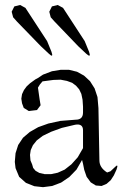

<svg xmlns="http://www.w3.org/2000/svg" viewBox="-20 -777 540 778"><path d="M309.6 -396.5 300.8 -415 288.1 -429.7 272.5 -441.4 251 -449.2 225.6 -454.1 196.3 -453.1 152.3 -447.3 141.6 -434.6 133.8 -421.9 140.6 -374 144.5 -350.6 129.9 -331.1 96.7 -327.1 76.2 -339.8 69.3 -358.4 66.4 -377 69.3 -395.5 77.1 -412.1 87.9 -426.8 101.6 -439.5 123 -455.1 133.8 -460.9 154.3 -474.6 190.4 -488.3 225.6 -494.1H259.8L292 -486.3L320.3 -470.7L344.7 -448.2L363.3 -418.9L375 -383.8L378.9 -338.9L382.8 -127Q382.8 -97.7 414.1 -78.1L427.7 -83L444.3 -98.6Q461.9 -117.2 452.1 -89.8L441.4 -66.4L428.7 -46.9L412.1 -32.2L391.6 -23.4L368.2 -25.4L347.7 -38.1L331.1 -60.5L321.3 -88.9L316.4 -113.3L312.5 -128.9L290 -89.8L260.7 -59.6L227.5 -37.1L191.4 -23.4L154.3 -18.6L119.1 -22.5L85 -36.1L57.6 -60.5L43 -95.7L40 -121.1L43 -156.2L53.7 -189.5L73.2 -218.8L100.6 -242.2L134.8 -261.7L175.8 -276.4L224.6 -287.1L287.1 -292Q316.4 -292 316.4 -321.3V-344.7L314.5 -373ZM284.2 -271.5 230.5 -258.8 187.5 -243.2 153.3 -226.6 128.9 -208 113.3 -188.5 104.5 -168.9 101.6 -149.4 103.5 -127 110.4 -110.4 114.3 -96.7 124 -85 139.6 -76.2 161.1 -71.3H186.5L213.9 -77.1L242.2 -89.8L269.5 -111.3L294.9 -139.6L316.4 -176.8V-249Q316.4 -277.3 284.2 -271.5ZM38.1 -751 61.5 -756.8 83 -745.1 170.9 -610.4 188.5 -567.4Q198.2 -540 177.7 -559.6L145.5 -589.8L48.8 -689.5L33.2 -707L27.3 -729.5ZM190.4 -751 213.9 -756.8 235.4 -745.1 323.2 -610.4 340.8 -567.4Q350.6 -540 329.1 -559.6L296.9 -589.8L201.2 -689.5L185.5 -707L179.7 -729.5Z"/></svg>

Font: B2 Hana
Style: Regular
Weight: 500
Version: 2020-08-05; (max)